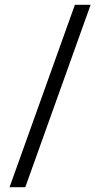

<svg xmlns="http://www.w3.org/2000/svg" viewBox="-20 -745 420 805"><path d="M20 40 294 -725H360L86 40Z"/></svg>

Font: Outfit Thin Light
Style: Regular
Weight: 300
Version: Version 1.100;gftools[0.9.27]